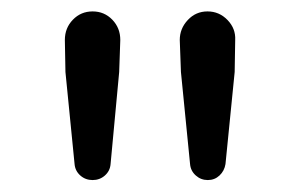

<svg xmlns="http://www.w3.org/2000/svg" viewBox="-20 -791 515 328"><path d="M107.4 -510.7 91.8 -668 90.8 -722.7Q90.8 -743.2 104.5 -757.3Q118.2 -771.5 138.2 -771.5Q158.2 -771.5 171.9 -757.3Q185.5 -743.2 185.5 -722.7L183.6 -668L168.9 -510.7Q168 -499 159.2 -491.2Q150.4 -483.4 138.2 -483.4Q126 -483.4 117.2 -491.2Q108.4 -499 107.4 -510.7ZM304.7 -510.7 289.1 -668 287.1 -722.7Q287.1 -742.2 300.8 -756.8Q314.5 -771.5 334.5 -771.5Q354.5 -771.5 368.7 -756.8Q382.8 -742.2 381.8 -722.7L380.9 -668L365.2 -510.7Q363.3 -499 355 -491.2Q346.7 -483.4 335 -483.4Q323.2 -483.4 314.5 -491.2Q305.7 -499 304.7 -510.7Z"/></svg>

Font: irohamaru Regular
Style: Regular
Weight: 400
Designer: [Source Han Sans]
Ryoko NISHIZUKA  (kana & ideographs); Paul D. Hunt (Latin, Greek & Cyrillic); Wenlong ZHANG  (bopomofo
Version: Version 1.00